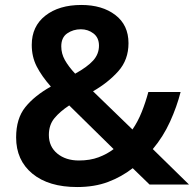

<svg xmlns="http://www.w3.org/2000/svg" viewBox="-20 -744 783 774"><path d="M308 -724Q392 -724 445 -683.5Q498 -643 498 -570Q498 -503 457 -457Q416 -411 355 -376L514 -222Q536 -254 551.5 -293Q567 -332 578 -373H708Q693 -314 665.5 -253.5Q638 -193 596 -143L742 0H583L515 -66Q470 -31 415.5 -10.5Q361 10 291 10Q176 10 110.5 -44Q45 -98 45 -190Q45 -266 82 -312Q119 -358 185 -395Q148 -437 128 -476Q108 -515 108 -563Q108 -638 163 -681Q218 -724 308 -724ZM306 -626Q275 -626 251 -609.5Q227 -593 227 -557Q227 -528 241.5 -502Q256 -476 283 -447Q332 -474 355.5 -500Q379 -526 379 -560Q379 -592 357 -609Q335 -626 306 -626ZM259 -319Q221 -294 199 -267Q177 -240 177 -200Q177 -153 211 -125Q245 -97 298 -97Q343 -97 377.5 -110Q412 -123 438 -143Z"/></svg>

Font: Noto Sans Gurmukhi UI SemiBold
Style: Regular
Weight: 600
Designer: Jelle Bosma - Monotype Design Team
Foundry: Monotype Imaging Inc.
Version: Version 2.004; ttfautohint (v1.8.4.7-5d5b)